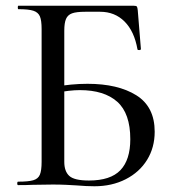

<svg xmlns="http://www.w3.org/2000/svg" viewBox="-20 -645 610 669"><path d="M246 1Q231 0 210 -1Q189 -2 164 -2L94 -1Q75 0 43 0Q40 0 40 -6Q40 -12 43 -12Q79 -12 96 -17Q113 -22 119 -36.5Q125 -51 125 -81V-544Q125 -574 119 -588Q113 -602 96.5 -607.5Q80 -613 44 -613Q42 -613 42 -619Q42 -625 44 -625H446Q455 -625 457 -622Q459 -619 460 -609L471 -474Q471 -471 465.5 -470.5Q460 -470 459 -473Q448 -536 414 -570Q380 -604 329 -604H277Q246 -604 231 -598.5Q216 -593 210 -579Q204 -565 204 -538V-81Q204 -48 221.5 -32Q239 -16 290 -16Q365 -16 399.5 -52Q434 -88 434 -160Q434 -250 388.5 -290.5Q343 -331 258 -331Q223 -331 171 -321L168 -342Q229 -353 285 -353Q391 -353 455 -313Q519 -273 519 -186Q519 -131 492.5 -88Q466 -45 418 -20.5Q370 4 309 4Q282 4 246 1Z"/></svg>

Font: Cormorant Garamond Medium
Style: Regular
Weight: 500
Designer: Christian Thalmann (Catharsis Fonts)
Foundry: Catharsis Fonts
Version: Version 4.000